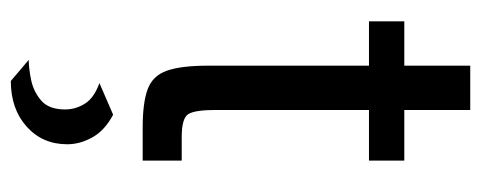

<svg xmlns="http://www.w3.org/2000/svg" viewBox="-294 -368 911 364"><g transform="rotate(90 162.0 -185.5)"><path d="M221 0Q174 0 148.5 -9.5Q123 -19 113.5 -46Q104 -73 104 -124V-429H20V-496H104V-621H188V-496H284V-429H188V-138Q188 -100 195.5 -87Q203 -74 239 -74H284V0ZM133 250 93 216Q109 216 131 211.5Q153 207 170 192.5Q187 178 187 147Q187 127 176 109.5Q165 92 137 82L197 56Q227 72 240 95.5Q253 119 253 143Q253 190 219.5 220Q186 250 133 250Z"/></g></svg>

Font: Atkinson Hyperlegible
Style: Regular
Weight: 400
Designer: Elliott Scott, Megan Eiswerth, Linus Boman, Theodore Petrosky
Foundry: Braille Institute
Version: Version 1.006; ttfautohint (v1.8.3)